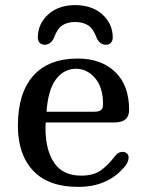

<svg xmlns="http://www.w3.org/2000/svg" viewBox="-20 -731 565 751"><path d="M460 -137Q469 -137 476 -131Q483 -125 483 -116Q483 -98 470 -82Q404 0 286 0Q169 0 109.5 -63.5Q50 -127 50 -239Q50 -367 110 -434.5Q170 -502 284 -502Q375 -502 430 -450Q485 -398 485 -301Q485 -252 428 -252H159Q158 -244 158 -230Q158 -144 192 -94Q226 -44 297 -44Q345 -44 373.5 -64Q402 -84 427 -117L435 -126Q445 -137 460 -137ZM162 -294H349Q367 -294 375 -300.5Q383 -307 383 -323Q383 -390 351.5 -426Q320 -462 278 -462Q230 -462 199 -421Q168 -380 162 -294ZM274 -711Q209 -711 168.5 -674.5Q128 -638 128 -584Q128 -572 135 -564Q142 -556 155 -556Q167 -556 176.5 -563.5Q186 -571 191 -583Q204 -619 224 -632Q244 -645 274 -645Q304 -645 324.5 -632Q345 -619 358 -583Q363 -571 372.5 -563.5Q382 -556 394 -556Q407 -556 414 -564Q421 -572 421 -584Q421 -638 380.5 -674.5Q340 -711 274 -711Z"/></svg>

Font: Marmelad for Arash.Academy
Style: Regular
Weight: 400
Designer: Manvel Shmavonyan
Foundry: Cyreal
Version: Version 1.110;Glyphs 3.2 (3202)